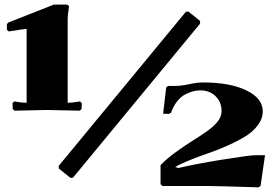

<svg xmlns="http://www.w3.org/2000/svg" viewBox="-20 -790 1180 831"><path d="M1127 -118.2 1107.9 14.2 1099.1 21 1054.7 19.5Q1010.3 18.1 957.3 16.6Q904.3 15.1 883.8 15.1H683.1L674.8 6.8V-75.2L675.8 -76.2Q702.6 -104 741.5 -132.1Q780.3 -160.2 812.7 -180.4Q845.2 -200.7 875 -221.4Q904.8 -242.2 921.9 -263.9Q939 -285.6 939 -308.1Q939 -348.1 913.1 -373.5Q887.2 -398.9 846.2 -398.9Q831.5 -398.9 816.2 -395Q800.8 -391.1 782 -381.6Q763.2 -372.1 746.8 -351.6Q730.5 -331.1 720.2 -301.8L710.9 -296.9L686 -297.9L699.2 -411.1L707 -418H734.9Q764.2 -418 798.1 -425.5Q832 -433.1 859.9 -433.1Q975.1 -433.1 1046.1 -398.9Q1117.2 -364.7 1117.2 -308.1Q1117.2 -276.4 1095.9 -248Q1074.7 -219.7 1042.5 -200Q1010.3 -180.2 966.6 -160.6Q922.9 -141.1 883.1 -127.4Q843.3 -113.8 802 -97.2Q760.7 -80.6 737.8 -66.9L752.9 -63Q826.7 -80.6 943.8 -99.4Q1061 -118.2 1084 -118.2ZM784.2 -738.8 794.9 -740.2 845.2 -700.2 846.2 -688 295.9 -21 285.2 -20 234.9 -60.1 233.9 -71.8ZM95.2 -665Q84 -664.6 29.8 -655.8L18.1 -653.8L9.8 -661.1V-686L17.1 -692.9L212.9 -770H271L278.8 -763.2Q272.9 -722.2 272.9 -711.9V-345.2Q291.5 -345.2 314 -349.1L326.2 -351.1L334 -344.2L333 -317.9L325.2 -311L184.1 -314L43 -311L35.2 -317.9L34.2 -344.2L42 -351.1L54.2 -349.1Q74.2 -345.2 95.2 -345.2Z"/></svg>

Font: Yokawerad
Style: Regular
Weight: 500
Designer: gluk
Foundry: gluk
Version: Version 0.79